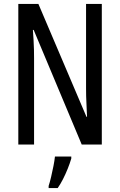

<svg xmlns="http://www.w3.org/2000/svg" viewBox="-20 -734 609 975"><path d="M497 0H395L151 -582H147Q149 -555 150.5 -529.5Q152 -504 152.5 -481.5Q153 -459 153 -438V0H73V-714H175L419 -141H422Q421 -171 419.5 -196.5Q418 -222 417.5 -244.5Q417 -267 417 -286V-714H497ZM342 71Q335 95 324 122.5Q313 150 300 175.5Q287 201 273 221H227V210Q233 192 239.5 164.5Q246 137 251.5 109Q257 81 259 61H342Z"/></svg>

Font: Noto Sans Khmer ExtraCondensed
Style: Regular
Weight: 400
Width: 2
Designer: Danh Hong and the Monotype Design Team
Foundry: Monotype Imaging Inc.
Version: Version 2.004